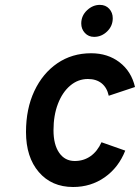

<svg xmlns="http://www.w3.org/2000/svg" viewBox="-20 -736 560 768"><path d="M272.5 12Q186.5 12 135.2 -47.8Q84 -107.5 84 -208Q84 -300.5 117.2 -371.5Q150.5 -442.5 209.2 -482.8Q268 -523 344.5 -523Q411 -523 458.2 -486.8Q505.5 -450.5 520 -388L415 -353Q408 -385.5 386.5 -402.8Q365 -420 331.5 -420Q292 -420 260.8 -393.5Q229.5 -367 211.8 -320.8Q194 -274.5 194 -215Q194 -157.5 216.8 -124.8Q239.5 -92 279 -92Q314.5 -92 342 -111.2Q369.5 -130.5 386 -167L481 -133.5Q454 -65.5 398.8 -26.8Q343.5 12 272.5 12ZM356.5 -588.5Q334 -588.5 319.5 -604.2Q305 -620 305 -642Q305 -673 328 -694.8Q351 -716.5 379.5 -716.5Q402.5 -716.5 416.8 -701Q431 -685.5 431 -663Q431 -632 408.5 -610.2Q386 -588.5 356.5 -588.5Z"/></svg>

Font: Overpass SemiBold
Style: Italic
Weight: 600
Italic angle: -10°
Designer: Delve Withrington, Dave Bailey, Thomas Jockin
Foundry: Delve Fonts LLC
Version: Version 4.000